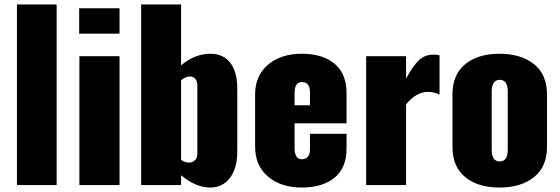

<svg xmlns="http://www.w3.org/2000/svg" viewBox="-20 -830 2511 861"><path d="M56 0V-810H234V0Z M335 -679V-793H516V-679ZM336 0V-578H516V0Z M923 11Q858 11 792 -44V0H613V-810H792V-537Q854 -589 923 -589Q981 -589 1012.5 -548.5Q1044 -508 1044 -432V-151Q1044 -75 1011 -32Q978 11 923 11ZM828 -101Q845 -101 855 -112Q865 -123 865 -140V-448Q865 -465 856 -476Q847 -487 832 -487Q812 -487 792 -470V-113Q810 -101 828 -101Z M1124 -172V-406Q1124 -491 1182 -540Q1240 -589 1333 -589Q1427 -589 1480.5 -544Q1534 -499 1534 -413V-277H1301V-167Q1301 -116 1333 -116Q1370 -116 1370 -161V-230H1534V-163Q1534 -77 1480 -33Q1426 11 1333 11Q1240 11 1182 -38Q1124 -87 1124 -172ZM1301 -358H1370V-417Q1370 -462 1333 -462Q1301 -462 1301 -412Z M1622 0V-578H1801V-478Q1831 -533 1857.5 -559Q1884 -585 1924 -585Q1940 -585 1951 -582V-406Q1925 -418 1900 -418Q1846 -418 1801 -362V0Z M2009 -172V-406Q2009 -496 2066.5 -542.5Q2124 -589 2220 -589Q2316 -589 2374.5 -542.5Q2433 -496 2433 -406V-172Q2433 -82 2374.5 -35.5Q2316 11 2220 11Q2124 11 2066.5 -35.5Q2009 -82 2009 -172ZM2257 -159V-419Q2257 -472 2221 -472Q2185 -472 2185 -419V-159Q2185 -106 2221 -106Q2257 -106 2257 -159Z"/></svg>

Font: Oswald Heavy
Style: Regular
Weight: 400
Designer: Vernon Adams
Foundry: Vernon Adams
Version: Version 4.101